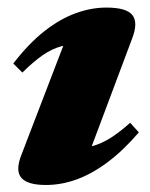

<svg xmlns="http://www.w3.org/2000/svg" viewBox="-20 -486 406 520"><path d="M38.5 -68 167.5 -404 203 -366.5Q171 -367.5 145.5 -360.5Q120 -353.5 95.2 -336.2Q70.5 -319 40.5 -289.5L16 -314Q58 -368.5 100.5 -401.8Q143 -435 185 -450.2Q227 -465.5 268 -465.5Q322.5 -465.5 338.5 -445.2Q354.5 -425 338 -382L209 -38L172 -84.5Q204.5 -83.5 229.8 -90.2Q255 -97 279.5 -112.5Q304 -128 332.5 -153.5L356 -127.5Q313.5 -78 271.2 -46.5Q229 -15 187.5 0Q146 15 104.5 15Q54 15 37.5 -4.8Q21 -24.5 38.5 -68Z"/></svg>

Font: Newsreader 16pt 16pt ExtraBold
Style: Italic
Weight: 800
Italic angle: -17°
Version: Version 1.003